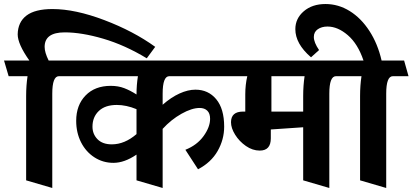

<svg xmlns="http://www.w3.org/2000/svg" viewBox="-40 -881 2052 955"><path d="M182 -648Q182 -620 202 -580H309L331 -502H253Q220 -502 220 -415V54L90 16V-404Q90 -455 97 -502H3L-20 -580H106Q48 -662 48 -710Q49 -771 91.5 -803.5Q134 -836 221 -836Q334 -836 479 -781Q624 -726 732 -648L690 -591Q581 -657 473.5 -688.5Q366 -720 282 -720Q182 -720 182 -648Z M1075 -251Q1075 -187 1042.5 -130Q1010 -73 945 -39L882 -136Q940 -159 972.5 -204Q1005 -249 1005 -290Q1005 -317 991 -330.5Q977 -344 953 -344Q914 -344 862.5 -315Q811 -286 769 -240V54L639 16V-112Q579 -71 524 -71Q472 -71 429.5 -98.5Q387 -126 363 -173.5Q339 -221 339 -280Q339 -358 385.5 -406Q432 -454 511 -454Q548 -454 578 -442.5Q608 -431 639 -411Q639 -458 646 -502H294L271 -580H1100L1122 -502H802Q769 -502 769 -415V-360Q811 -397 853 -416Q895 -435 932 -435Q996 -435 1035.5 -387.5Q1075 -340 1075 -251ZM639 -214V-338Q588 -359 541 -359Q483 -359 451.5 -329Q420 -299 420 -251Q420 -214 445 -188.5Q470 -163 516 -163Q580 -163 639 -214Z M1631 -502Q1598 -502 1598 -415V54L1468 16V-248L1307 -237V-193Q1307 -132 1252 -132Q1216 -132 1183 -155Q1150 -178 1129.5 -211Q1109 -244 1109 -273Q1109 -326 1169 -326H1180V-412Q1180 -459 1190 -502H1105L1082 -580H1669L1691 -502ZM1475 -502H1310V-326H1468V-404Q1468 -455 1475 -502Z M1914 -502Q1881 -502 1881 -415V54L1751 16V-404Q1751 -455 1758 -502H1664L1641 -580H1768Q1740 -663 1690 -706Q1640 -749 1589 -749Q1560 -749 1540.5 -735.5Q1521 -722 1521 -697Q1521 -670 1547 -632L1507 -596Q1429 -663 1429 -736Q1429 -789 1471 -825Q1513 -861 1579 -861Q1643 -861 1699.5 -826Q1756 -791 1797.5 -727Q1839 -663 1858 -580H1970L1992 -502Z"/></svg>

Font: Sumana
Style: Bold
Weight: 700
Designer: Cyreal, Alexei Vanyashin (Devanagari), Olga Karpushina (Latin)
Foundry: Cyreal
Version: Version 1.015;PS 001.015;hotconv 1.0.70;makeotf.lib2.5.58329